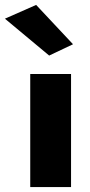

<svg xmlns="http://www.w3.org/2000/svg" viewBox="-66 -761 367 781"><path d="M-46 -685 81 -741 231 -581 134 -535ZM57 -460H223V0H57Z"/></svg>

Font: Jost* Heavy
Style: Regular
Weight: 800
Version: Version 3.7